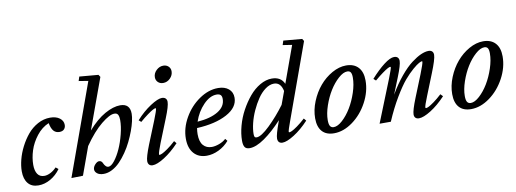

<svg xmlns="http://www.w3.org/2000/svg" viewBox="-59 -1062 3796 1412"><g transform="rotate(-10 1838.5 -356.0)"><path d="M135.3 11.2Q84.5 11.2 57.9 -21.5Q31.2 -54.2 31.2 -111.8Q31.2 -151.9 43.2 -198.7Q55.2 -245.6 79.3 -292.7Q103.5 -339.8 135.5 -378.2Q167.5 -416.5 211.7 -440.7Q255.9 -464.8 304.2 -464.8Q348.6 -464.8 375.2 -444.8Q401.9 -424.8 401.9 -394Q401.9 -374.5 390.1 -361.8Q378.4 -349.1 355 -349.1Q328.1 -349.1 311.8 -367.4Q295.4 -385.7 287.6 -426.8Q235.4 -405.3 196.5 -355.5Q157.7 -305.7 140.1 -250.7Q122.6 -195.8 122.6 -144Q122.6 -100.1 139.2 -75.2Q155.8 -50.3 189.9 -50.3Q210.4 -50.3 234.9 -62.3Q259.3 -74.2 281.2 -97.2L300.3 -82Q269.5 -39.1 225.6 -13.9Q181.6 11.2 135.3 11.2Z M382.3 0 628.9 -682.1 558.6 -693.4 568.8 -725.1 710 -712.9 721.2 -695.8 584 -319.3Q648.9 -393.6 712.6 -429.2Q776.4 -464.8 827.6 -464.8Q900.9 -464.8 900.9 -389.6Q900.9 -366.7 893.6 -334Q886.2 -301.3 872.3 -263.7Q858.4 -226.1 839.6 -187.5Q820.8 -148.9 796.1 -113.3Q771.5 -77.6 744.6 -49.8Q717.8 -22 685.8 -5.4Q653.8 11.2 622.6 11.2Q591.3 11.2 574.2 -2.2Q557.1 -15.6 557.1 -33.2Q557.1 -51.8 573.2 -69.3Q589.4 -86.9 604 -86.9Q622.6 -86.9 631.3 -64.9Q636.2 -53.2 645.3 -43.9Q654.3 -34.7 665.5 -34.7Q686 -34.7 711.7 -67.4Q737.3 -100.1 758.8 -147.7Q780.3 -195.3 794.9 -253.4Q809.6 -311.5 809.6 -358.9Q809.6 -382.8 802.2 -397.5Q794.9 -412.1 774.4 -411.6Q740.2 -412.1 676.5 -360.6Q612.8 -309.1 544.4 -210.4L468.8 -2Z M1168.9 -571.3Q1145.5 -571.3 1130.4 -585.9Q1115.2 -600.6 1115.2 -623Q1115.2 -652.3 1138.4 -674.6Q1161.6 -696.8 1190.4 -696.8Q1213.9 -696.8 1229 -682.4Q1244.1 -668 1244.1 -646Q1244.1 -616.7 1221.7 -594Q1199.2 -571.3 1168.9 -571.3ZM987.8 11.2Q971.2 11.2 961.9 1.5Q952.6 -8.3 952.6 -25.9Q952.6 -55.2 986.8 -142.1L1055.7 -312.5Q1083.5 -382.3 1083.5 -395Q1083.5 -398.4 1078.6 -398.4Q1073.2 -398.4 1059.1 -390.9Q1044.9 -383.3 1018.3 -364Q991.7 -344.7 960 -317.4L942.9 -332.5Q995.1 -390.6 1052 -427.7Q1108.9 -464.8 1139.2 -464.8Q1156.7 -464.8 1166.5 -455.6Q1176.3 -446.3 1176.3 -429.7Q1176.3 -397.5 1142.1 -313L1072.8 -140.1Q1046.9 -73.7 1046.9 -59.1Q1046.9 -55.2 1050.3 -55.2Q1057.1 -55.2 1070.8 -61.3Q1084.5 -67.4 1112.5 -86.9Q1140.6 -106.4 1172.9 -136.2L1188 -118.2Q1132.3 -59.1 1076.4 -23.9Q1020.5 11.2 987.8 11.2Z M1392.1 11.2Q1331.5 11.2 1296.4 -28.3Q1261.2 -67.9 1261.2 -138.2Q1261.2 -217.3 1304.7 -293.5Q1348.1 -369.6 1417.5 -417.2Q1486.8 -464.8 1558.6 -464.8Q1607.4 -464.8 1637 -440.4Q1666.5 -416 1666.5 -374Q1666.5 -301.3 1580.3 -254.9Q1494.1 -208.5 1356 -201.7Q1352.1 -177.2 1352.1 -156.2Q1352.1 -100.1 1375.7 -73Q1399.4 -45.9 1439.5 -45.9Q1463.9 -45.9 1494.4 -56.9Q1524.9 -67.9 1545.9 -87.4L1559.6 -70.3Q1526.9 -32.2 1481.9 -10.5Q1437 11.2 1392.1 11.2ZM1539.6 -419.4Q1489.7 -419.4 1440.9 -368.9Q1392.1 -318.4 1368.2 -247.1Q1466.3 -254.4 1522.7 -289.1Q1579.1 -323.7 1579.1 -379.9Q1579.1 -401.4 1569.3 -410.4Q1559.6 -419.4 1539.6 -419.4Z M1712.4 11.2Q1686 11.2 1675.8 -4.4Q1665.5 -20 1665.5 -51.8Q1665.5 -104.5 1681.4 -162.8Q1697.3 -221.2 1726.1 -274.2Q1754.9 -327.1 1791 -370.4Q1827.1 -413.6 1871.6 -439.2Q1916 -464.8 1959.5 -464.8Q2028.3 -464.8 2051.8 -409.2L2150.9 -682.6L2082 -693.4L2092.3 -725.1L2231.4 -712.9L2242.2 -695.8L2040.5 -137.7Q2015.1 -68.8 2015.1 -57.1Q2015.1 -53.2 2020 -53.2Q2025.9 -53.2 2039.6 -59.3Q2053.2 -65.4 2081.1 -85.2Q2108.9 -105 2141.1 -134.3L2156.2 -116.2Q2101.1 -57.1 2045.2 -22Q1989.3 13.2 1957 13.2Q1939.9 13.2 1930.9 3.7Q1921.9 -5.9 1921.9 -23.9Q1921.9 -52.2 1954.1 -140.1L1959 -154.3Q1888.7 -78.1 1824.2 -33.4Q1759.8 11.2 1712.4 11.2ZM1757.8 -86.4Q1757.8 -72.3 1761.2 -65.2Q1764.6 -58.1 1775.9 -58.1Q1810.5 -58.1 1875.7 -121.3Q1940.9 -184.6 1998 -261.7L2033.7 -358.9Q2020 -425.3 1969.2 -425.3Q1937 -425.3 1904.5 -401.6Q1872.1 -377.9 1846.4 -339.8Q1820.8 -301.8 1800.3 -256.8Q1779.8 -211.9 1768.8 -166.7Q1757.8 -121.6 1757.8 -86.4Z M2342.8 11.2Q2284.7 11.2 2254.2 -22.7Q2223.6 -56.6 2223.6 -121.1Q2223.6 -183.1 2249.3 -246.1Q2274.9 -309.1 2315.4 -356.9Q2356 -404.8 2409.2 -434.8Q2462.4 -464.8 2514.6 -464.8Q2572.8 -464.8 2605 -430.2Q2637.2 -395.5 2637.2 -331.1Q2637.2 -249 2594.2 -168.9Q2551.3 -88.9 2482.4 -38.8Q2413.6 11.2 2342.8 11.2ZM2347.7 -33.7Q2377.4 -33.7 2413.6 -66.7Q2449.7 -99.6 2479.2 -148.4Q2508.8 -197.3 2528.8 -257.6Q2548.8 -317.9 2548.8 -368.7Q2548.8 -396 2541 -408Q2533.2 -419.9 2515.6 -419.9Q2485.8 -419.9 2449.2 -387.2Q2412.6 -354.5 2382.8 -306.6Q2353 -258.8 2332.8 -199.7Q2312.5 -140.6 2312.5 -91.8Q2312.5 -60.1 2321.3 -46.9Q2330.1 -33.7 2347.7 -33.7Z M2683.6 0 2808.6 -312.5Q2836.9 -384.3 2836.9 -395Q2836.9 -398.4 2832 -398.4Q2826.7 -398.4 2812.5 -390.9Q2798.3 -383.3 2771.7 -364Q2745.1 -344.7 2712.9 -317.4L2695.8 -332.5Q2749.5 -392.6 2796.6 -428.7Q2843.8 -464.8 2873 -464.8Q2890.6 -464.8 2899.9 -455.6Q2909.2 -446.3 2909.2 -429.7Q2909.2 -399.4 2874.5 -313L2825.7 -191.4Q2869.1 -265.6 2915.5 -321.3Q2961.9 -377 3001.5 -406.7Q3041 -436.5 3073.2 -450.7Q3105.5 -464.8 3130.4 -464.8Q3147.9 -464.8 3157.2 -455.6Q3166.5 -446.3 3166.5 -429.7Q3166.5 -397.5 3125.5 -296.4L3063 -140.1Q3035.6 -72.3 3035.6 -59.1Q3035.6 -53.7 3040.5 -53.7Q3046.9 -53.7 3060.8 -60.3Q3074.7 -66.9 3102.1 -86.7Q3129.4 -106.4 3161.1 -135.7L3178.2 -118.2Q3122.1 -58.6 3066.2 -23.7Q3010.3 11.2 2976.6 11.2Q2960 11.2 2950.7 2.2Q2941.4 -6.8 2941.4 -23.4Q2941.4 -53.2 2977.1 -142.1L3043 -305.7Q3072.8 -380.9 3072.8 -395Q3072.8 -398.4 3068.8 -398.4Q3063.5 -398.4 3047.4 -390.1Q3031.2 -381.8 2999.5 -354.7Q2967.8 -327.6 2933.1 -286.9Q2898.4 -246.1 2853.3 -170.4Q2808.1 -94.7 2767.6 0Z M3366.2 11.2Q3308.1 11.2 3277.6 -22.7Q3247.1 -56.6 3247.1 -121.1Q3247.1 -183.1 3272.7 -246.1Q3298.3 -309.1 3338.9 -356.9Q3379.4 -404.8 3432.6 -434.8Q3485.8 -464.8 3538.1 -464.8Q3596.2 -464.8 3628.4 -430.2Q3660.6 -395.5 3660.6 -331.1Q3660.6 -249 3617.7 -168.9Q3574.7 -88.9 3505.9 -38.8Q3437 11.2 3366.2 11.2ZM3371.1 -33.7Q3400.9 -33.7 3437 -66.7Q3473.1 -99.6 3502.7 -148.4Q3532.2 -197.3 3552.2 -257.6Q3572.3 -317.9 3572.3 -368.7Q3572.3 -396 3564.5 -408Q3556.6 -419.9 3539.1 -419.9Q3509.3 -419.9 3472.7 -387.2Q3436 -354.5 3406.2 -306.6Q3376.5 -258.8 3356.2 -199.7Q3335.9 -140.6 3335.9 -91.8Q3335.9 -60.1 3344.7 -46.9Q3353.5 -33.7 3371.1 -33.7Z"/></g></svg>

Font: Elstob 6pt Medium
Style: Italic
Weight: 500
Italic angle: -20°
Designer: Peter S. Baker
Version: Version 1.015